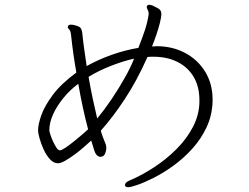

<svg xmlns="http://www.w3.org/2000/svg" viewBox="-20 -753 1040 802"><path d="M868 -329Q866 -270 842.5 -220.5Q819 -171 782.5 -131Q746 -91 704.5 -61Q663 -31 623.5 -11Q584 9 555 19Q526 29 516 29Q502 29 502 20Q502 9 521 1Q573 -21 624 -54.5Q675 -88 717.5 -130.5Q760 -173 786 -223Q812 -273 813 -327V-333Q813 -393 788 -433.5Q763 -474 720 -495Q677 -516 622 -516Q616 -516 609.5 -516Q603 -516 596 -515Q553 -418 502.5 -341Q452 -264 401 -207Q406 -189 412 -174.5Q418 -160 422 -149Q424 -143 424 -136Q424 -123 418.5 -110.5Q413 -98 399 -98Q392 -98 385 -104.5Q378 -111 373 -127L361 -166Q350 -156 332 -140Q314 -124 293 -108.5Q272 -93 253 -82Q234 -71 222 -71Q204 -71 188.5 -88Q173 -105 162 -129.5Q151 -154 145 -176Q139 -198 139 -208Q139 -233 152.5 -271.5Q166 -310 200.5 -356.5Q235 -403 299 -450Q292 -489 286.5 -528Q281 -567 277 -605Q275 -625 269 -630Q263 -635 263 -640Q263 -641 263.5 -642Q264 -643 264 -644Q267 -650 276 -650Q282 -650 289 -648.5Q296 -647 301 -645Q315 -641 319 -632.5Q323 -624 324 -612Q327 -580 332 -546Q337 -512 342 -477Q390 -504 446.5 -524Q503 -544 558 -553Q572 -588 584 -623.5Q596 -659 601 -693V-696Q601 -705 597 -712Q593 -719 593 -724Q593 -727 594 -728Q597 -733 603 -733Q613 -733 627 -725Q643 -718 648.5 -711.5Q654 -705 654 -694Q654 -682 648 -658Q642 -634 633 -607.5Q624 -581 615 -559Q620 -559 625 -559.5Q630 -560 635 -560Q700 -560 753 -532Q806 -504 837 -453.5Q868 -403 868 -337ZM540 -508Q498 -499 445 -478.5Q392 -458 350 -432Q358 -385 367.5 -340.5Q377 -296 386 -258Q415 -293 445.5 -338Q476 -383 501.5 -428.5Q527 -474 540 -508ZM348 -213Q325 -299 307 -403Q273 -378 245.5 -344.5Q218 -311 202 -276Q186 -241 186 -208Q186 -205 190 -192Q194 -179 201 -163.5Q208 -148 215.5 -136.5Q223 -125 230 -125Q237 -125 253.5 -136Q270 -147 289 -162.5Q308 -178 324.5 -192Q341 -206 348 -213Z"/></svg>

Font: Moon Stars Kai T HW Light
Style: Regular
Weight: 300
Designer: GuiWonder
Version: Version 1.101